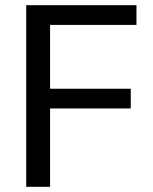

<svg xmlns="http://www.w3.org/2000/svg" viewBox="-20 -720 590 740"><path d="M81 -700H506V-624H173V-378H484V-302H173V0H81Z"/></svg>

Font: Sarabun
Style: Regular
Weight: 400
Designer: Suppakit Chalermlarp | Katatrad Co.,Ltd.
Foundry: Cadson Demak Co.,Ltd.
Version: Version 1.000; ttfautohint (v1.6)